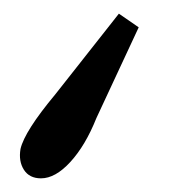

<svg xmlns="http://www.w3.org/2000/svg" viewBox="-20 -5 258 281"><path d="M10 213Q16 187 61 133L154 15L183 35L121 168Q105 208 83 232Q61 256 40 256Q23 256 15 243.5Q7 231 10 213Z"/></svg>

Font: GFS Complutum
Style: Regular
Weight: 400
Designer: George D. Matthiopoulos
Foundry: George D. Matthiopoulos
Version: Version 1.000